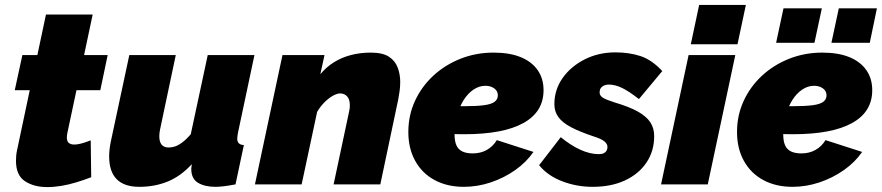

<svg xmlns="http://www.w3.org/2000/svg" viewBox="-20 -750 3587 781"><path d="M45 -96Q45 -107 46 -118Q47 -129 50 -142L101 -383H40L71 -526H132L167 -691H357L322 -526H418L388 -383H291L254 -209Q253 -204 252.5 -199.5Q252 -195 252 -191Q252 -175 260 -168.5Q268 -162 282 -162Q290 -162 300.5 -164Q311 -166 323.5 -170Q336 -174 349 -179L351 -29Q322 -18 291 -8.5Q260 1 230 6Q200 11 172 11Q118 11 81.5 -13Q45 -37 45 -96Z M547 10Q424 10 424 -114Q424 -129 426 -145.5Q428 -162 432 -180L506 -526H695L631 -223Q628 -208 628 -196Q628 -150 666 -150Q678 -150 691 -154Q704 -158 720.5 -170Q737 -182 756 -204L825 -526H1015L948 -210Q947 -203 946 -197Q945 -191 945 -186Q945 -161 972 -160L938 0Q912 5 891.5 7.5Q871 10 856 10Q813 10 785.5 -6.5Q758 -23 758 -63Q758 -66 758.5 -69Q759 -72 759.5 -75.5Q760 -79 760 -82Q715 -33 662 -11.5Q609 10 547 10Z M1129 -526H1300L1283 -448Q1307 -477 1338 -496.5Q1369 -516 1407 -526Q1445 -536 1488 -536Q1537 -536 1562.5 -519Q1588 -502 1598 -474.5Q1608 -447 1608 -417Q1608 -398 1605.5 -380Q1603 -362 1600 -346L1527 0H1337L1400 -296Q1402 -304 1402.5 -310Q1403 -316 1403 -322Q1403 -347 1391.5 -358.5Q1380 -370 1364 -370Q1351 -370 1334 -360.5Q1317 -351 1300 -334Q1283 -317 1270 -295L1207 0H1017Z M1867 10Q1799 10 1748 -17.5Q1697 -45 1669 -95.5Q1641 -146 1641 -213Q1641 -281 1668 -339.5Q1695 -398 1742.5 -442Q1790 -486 1853 -511Q1916 -536 1988 -536Q2052 -536 2097 -518Q2142 -500 2166.5 -465.5Q2191 -431 2191 -383Q2191 -295 2109 -249.5Q2027 -204 1868 -204Q1836 -204 1800.5 -205.5Q1765 -207 1730 -211L1754 -324Q1780 -321 1808 -319.5Q1836 -318 1867 -318Q1918 -318 1948.5 -322Q1979 -326 1992 -336Q2005 -346 2005 -362Q2005 -374 1998.5 -382.5Q1992 -391 1980.5 -396Q1969 -401 1954 -401Q1929 -401 1906 -385.5Q1883 -370 1866 -343Q1849 -316 1839 -280Q1829 -244 1829 -203Q1829 -176 1836.5 -159Q1844 -142 1860.5 -134Q1877 -126 1903 -126Q1935 -126 1960 -140Q1985 -154 2001 -180L2150 -132Q2121 -90 2075.5 -58Q2030 -26 1976 -8Q1922 10 1867 10Z M2391 10Q2326 10 2267 -12.5Q2208 -35 2173 -78L2261 -192Q2301 -159 2340.5 -141Q2380 -123 2415 -123Q2429 -123 2436.5 -127Q2444 -131 2447.5 -137.5Q2451 -144 2451 -153Q2451 -164 2439 -174.5Q2427 -185 2395 -195Q2338 -214 2303 -232.5Q2268 -251 2251.5 -273.5Q2235 -296 2235 -326Q2235 -385 2268.5 -432.5Q2302 -480 2358.5 -508.5Q2415 -537 2483 -537Q2539 -537 2585 -522Q2631 -507 2674 -461L2579 -347Q2538 -379 2510 -392.5Q2482 -406 2456 -406Q2445 -406 2436.5 -402Q2428 -398 2423.5 -391Q2419 -384 2419 -374Q2419 -361 2432.5 -352.5Q2446 -344 2481 -333Q2539 -316 2574 -296.5Q2609 -277 2625 -253Q2641 -229 2641 -196Q2641 -135 2609.5 -88.5Q2578 -42 2522 -16Q2466 10 2391 10Z M2781 -526H2971L2859 0H2669ZM2824 -730H3014L2980 -570H2790Z M3204 10Q3136 10 3085 -17.5Q3034 -45 3006 -95.5Q2978 -146 2978 -213Q2978 -281 3005 -339.5Q3032 -398 3079.5 -442Q3127 -486 3190 -511Q3253 -536 3325 -536Q3389 -536 3434 -518Q3479 -500 3503.5 -465.5Q3528 -431 3528 -383Q3528 -295 3446 -249.5Q3364 -204 3205 -204Q3173 -204 3137.5 -205.5Q3102 -207 3067 -211L3091 -324Q3117 -321 3145 -319.5Q3173 -318 3204 -318Q3255 -318 3285.5 -322Q3316 -326 3329 -336Q3342 -346 3342 -362Q3342 -374 3335.5 -382.5Q3329 -391 3317.5 -396Q3306 -401 3291 -401Q3266 -401 3243 -385.5Q3220 -370 3203 -343Q3186 -316 3176 -280Q3166 -244 3166 -203Q3166 -176 3173.5 -159Q3181 -142 3197.5 -134Q3214 -126 3240 -126Q3272 -126 3297 -140Q3322 -154 3338 -180L3487 -132Q3458 -90 3412.5 -58Q3367 -26 3313 -8Q3259 10 3204 10ZM3137 -576 3167 -716H3323L3293 -576ZM3362 -576 3392 -716H3547L3518 -576Z"/></svg>

Font: Raleway Thin Black
Style: Italic
Weight: 900
Italic angle: -12°
Version: Version 4.026